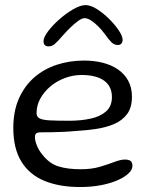

<svg xmlns="http://www.w3.org/2000/svg" viewBox="-20 -720 602 772"><path d="M301.5 32Q218.5 32 158.2 7Q98 -18 65.8 -70.5Q33.5 -123 33.5 -205.5Q33.5 -273 56 -323.8Q78.5 -374.5 117.5 -408.5Q156.5 -442.5 208 -459.5Q259.5 -476.5 318 -476.5Q358 -476.5 392.8 -467.8Q427.5 -459 454 -441Q480.5 -423 495.5 -395.5Q510.5 -368 510.5 -331Q510.5 -288 491.5 -262Q472.5 -236 439.8 -221.8Q407 -207.5 366 -201.5Q325 -195.5 281 -193Q261 -191 234 -189.8Q207 -188.5 182.8 -188.2Q158.5 -188 146 -188Q131 -188 125.8 -183.8Q120.5 -179.5 120.5 -168.5Q120.5 -154.5 128.2 -135Q136 -115.5 151 -97.5Q178.5 -62.5 214.8 -51Q251 -39.5 305 -39.5Q348.5 -39.5 382 -49.5Q415.5 -59.5 440.2 -69Q465 -78.5 482.5 -78.5Q496.5 -78.5 504.5 -73.2Q512.5 -68 512.5 -52.5Q512.5 -38 497 -23Q481.5 -8 453.2 4.5Q425 17 386.5 24.5Q348 32 301.5 32ZM258.5 -234.5Q304.5 -234.5 343.5 -242.8Q382.5 -251 406.2 -271.8Q430 -292.5 430 -329.5Q430 -373 398.5 -395.8Q367 -418.5 308 -418.5Q273.5 -418.5 240.8 -406.2Q208 -394 182.5 -372.5Q157 -351 142 -323.5Q127 -296 127 -265Q127 -250 139.5 -243.8Q152 -237.5 180.8 -236Q209.5 -234.5 258.5 -234.5ZM175.5 -533.5Q155 -533.5 155 -554.5Q155 -569.5 173 -593.8Q191 -618 218.5 -642.2Q246 -666.5 274.8 -683Q303.5 -699.5 324 -699.5Q344 -699.5 369.2 -683.8Q394.5 -668 418.2 -644.5Q442 -621 457.5 -597.8Q473 -574.5 473 -560Q473 -550 467.8 -544.5Q462.5 -539 454 -539Q439.5 -539 428.2 -550Q417 -561 400 -585Q388.5 -600.5 374.2 -614.8Q360 -629 345.8 -638Q331.5 -647 320 -647Q310 -647 294.5 -636Q279 -625 262.2 -608.5Q245.5 -592 230.5 -575Q211.5 -552.5 200 -543Q188.5 -533.5 175.5 -533.5Z"/></svg>

Font: Gluten Light
Style: Regular
Weight: 300
Designer: Tyler Finck
Foundry: Etcetera Type Company
Version: Version 1.300